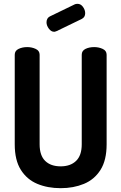

<svg xmlns="http://www.w3.org/2000/svg" viewBox="-20 -977 634 1003"><path d="M297 6Q229 6 175 -16.5Q121 -39 89 -89.5Q57 -140 57 -223V-691Q57 -712 77 -721.5Q97 -731 122 -731Q146 -731 166.5 -721.5Q187 -712 187 -691V-223Q187 -165 216 -136.5Q245 -108 297 -108Q348 -108 377.5 -136.5Q407 -165 407 -223V-691Q407 -712 426.5 -721.5Q446 -731 472 -731Q496 -731 516.5 -721.5Q537 -712 537 -691V-223Q537 -140 505 -89.5Q473 -39 418.5 -16.5Q364 6 297 6ZM263 -811Q247 -811 235 -827.5Q223 -844 223 -860Q223 -882 240 -891L372 -955Q379 -957 385 -957Q402 -957 413.5 -941Q425 -925 425 -908Q425 -887 407 -878L277 -815Q273 -814 270 -812.5Q267 -811 263 -811Z"/></svg>

Font: Dosis ExtraLight
Style: Bold
Weight: 700
Version: Version 3.001; ttfautohint (v1.8.2)